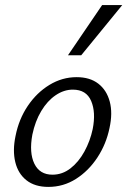

<svg xmlns="http://www.w3.org/2000/svg" viewBox="-20 -726 500 754"><path d="M170 8Q117 8 84 -18Q51 -44 40 -89.5Q29 -135 41 -192Q54 -258 89 -310Q124 -362 174 -392.5Q224 -423 281 -423Q333 -423 366 -397.5Q399 -372 411 -327Q423 -282 410 -223Q397 -160 362.5 -107.5Q328 -55 278.5 -23.5Q229 8 170 8ZM186 -40Q225 -40 257 -65Q289 -90 311.5 -131Q334 -172 344 -219Q357 -285 338 -329.5Q319 -374 266 -374Q231 -374 198.5 -352Q166 -330 142 -290Q118 -250 107 -197Q94 -126 115 -83Q136 -40 186 -40ZM247 -509 381 -706H460L299 -509Z"/></svg>

Font: Ysabeau Office
Style: Italic
Weight: 400
Italic angle: -12°
Designer: Christian Thalmann (Catharsis Fonts)
Version: Version 2.001;gftools[0.9.30]; featfreeze: tnum,lnum,ss02